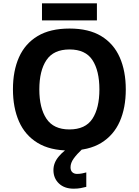

<svg xmlns="http://www.w3.org/2000/svg" viewBox="-20 -897 836 1157"><path d="M738 -358Q738 -247 701.5 -164.5Q665 -82 590 -36Q515 10 398 10Q282 10 206.5 -36Q131 -82 94.5 -165Q58 -248 58 -359Q58 -470 94.5 -552Q131 -634 206.5 -679.5Q282 -725 399 -725Q515 -725 590 -679.5Q665 -634 701.5 -551.5Q738 -469 738 -358ZM217 -358Q217 -246 260 -181.5Q303 -117 398 -117Q495 -117 537 -181.5Q579 -246 579 -358Q579 -471 537 -535Q495 -599 399 -599Q303 -599 260 -535Q217 -471 217 -358ZM564 -877V-774H233V-877ZM405 111Q405 131 416 141Q427 151 444 151Q460 151 475 148Q490 145 500 142V229Q484 233 466 236.5Q448 240 424 240Q368 240 335 208.5Q302 177 302 128Q302 84 334 46Q366 8 412 -17L477 0Q443 32 424 58.5Q405 85 405 111Z"/></svg>

Font: Noto Sans IKEA
Style: Bold
Weight: 600
Designer: Monotype Design Team
Foundry: Monotype Imaging Inc.
Version: Version 2.001